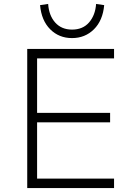

<svg xmlns="http://www.w3.org/2000/svg" viewBox="-20 -953 682 973"><path d="M118 0V-705H558V-657H168V-381H538V-333H168V-48H558V0ZM345 -760Q279 -760 234.5 -804.5Q190 -849 183 -927L224 -933Q228 -874 260 -838.5Q292 -803 345 -803Q400 -803 431.5 -839.5Q463 -876 467 -933L508 -927Q501 -849 456 -804.5Q411 -760 345 -760Z"/></svg>

Font: Nunito Sans 7pt ExtraLight
Style: Regular
Weight: 250
Designer: Vernon Adams
Foundry: Vernon Adams
Version: Version 3.101;gftools[0.9.27]